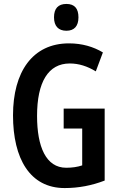

<svg xmlns="http://www.w3.org/2000/svg" viewBox="-20 -944 603 974"><path d="M317 -924C275 -924 254 -901 254 -856C254 -812 276 -788 317 -788C357 -788 378 -812 378 -856C378 -900 359 -924 317 -924ZM303 -393V-292H397V-105C373 -97 346 -93 316 -93C213 -93 168 -200 168 -356C168 -528 225 -622 334 -622C380 -622 423 -608 466 -582L502 -678C454 -707 396 -724 330 -724C144 -724 46 -578 46 -359C46 -139 132 10 308 10C379 10 446 -3 511 -28V-393Z"/></svg>

Font: Noto Sans Georgian ExtraCondensed SemiBold
Style: Regular
Weight: 600
Width: 2
Designer: Monotype Design Team, Akaki Razmadze
Foundry: Google LLC
Version: Version 2.005